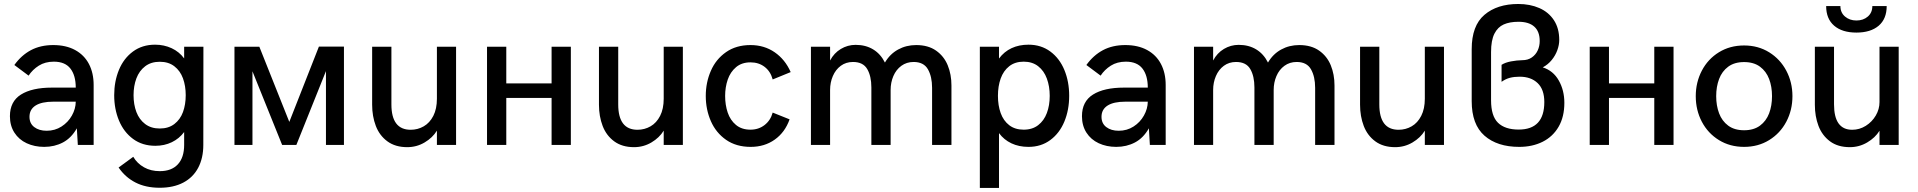

<svg xmlns="http://www.w3.org/2000/svg" viewBox="-20 -720 9531 954"><path d="M29.3 -142.6Q29.3 -215.8 84.2 -250.2Q139.2 -284.7 237.8 -284.7H356.4Q356.4 -345.2 329.8 -379.4Q303.2 -413.6 247.6 -413.6Q204.1 -413.6 172.9 -393.8Q141.6 -374 122.1 -344.2L51.3 -397Q85.9 -445.3 133.5 -470.7Q181.2 -496.1 244.6 -496.1Q308.1 -496.1 353.3 -471.4Q398.4 -446.8 421.9 -402.1Q445.3 -357.4 445.3 -297.9V0H366.7L361.8 -82.5Q334.5 -34.2 292.7 -12.2Q251 9.8 199.7 9.8Q151.4 9.8 112.5 -8.3Q73.7 -26.4 51.5 -61Q29.3 -95.7 29.3 -142.6ZM356.4 -214.8H244.6Q187 -214.8 156.7 -195.6Q126.5 -176.3 126.5 -139.6Q126.5 -106.4 150.4 -88.4Q174.3 -70.3 211.9 -70.3Q252.9 -70.3 285.6 -91.3Q318.4 -112.3 337.2 -145.8Q356 -179.2 356.4 -214.8Z M773.4 212.9Q704.1 212.9 653.1 186.8Q602.1 160.6 569.3 112.3L642.1 59.1Q661.6 92.3 695.6 111.3Q729.5 130.4 773.9 130.4Q832.5 130.4 863.8 96.4Q895 62.5 895 0V-64Q870.6 -31.2 833.7 -13.4Q796.9 4.4 752 4.4Q687.5 4.4 641.4 -29.5Q595.2 -63.5 571.3 -120.8Q547.4 -178.2 547.4 -247.1Q547.4 -315.4 571 -372.8Q594.7 -430.2 640.9 -464.1Q687 -498 750.5 -498Q794.9 -498 832.8 -480.5Q870.6 -462.9 895 -429.7V-487.8H990.7L990.2 0Q990.2 65.4 964.8 113.5Q939.5 161.6 890.6 187.3Q841.8 212.9 773.4 212.9ZM902.8 -247.1Q902.8 -293 889.2 -330.6Q875.5 -368.2 846.4 -390.6Q817.4 -413.1 773.9 -413.1Q730.5 -413.1 701.2 -390.6Q671.9 -368.2 657.7 -330.6Q643.6 -293 643.6 -247.1Q643.6 -200.7 657.7 -163.3Q671.9 -126 701.2 -103.8Q730.5 -81.5 773.9 -81.5Q817.4 -81.5 846.4 -103.8Q875.5 -126 889.2 -163.3Q902.8 -200.7 902.8 -247.1Z M1145 0V-487.8H1268.6L1417.5 -114.3L1564.5 -488.3H1689V0H1599.6V-366.7L1452.6 0H1381.8L1234.4 -365.7V0Z M1829.1 -199.7V-487.8H1924.8V-201.2Q1924.8 -75.2 2020.5 -75.2Q2055.7 -75.2 2085.4 -92.3Q2115.2 -109.4 2133.1 -144.3Q2150.9 -179.2 2150.9 -229.5V-487.8H2246.1V0H2150.9V-70.8Q2129.4 -35.6 2089.8 -12.2Q2050.3 11.2 2003.4 11.2Q1944.3 11.2 1905 -17.6Q1865.7 -46.4 1847.4 -94.2Q1829.1 -142.1 1829.1 -199.7Z M2399.9 0V-487.8H2495.6V-305.7H2720.7V-487.8H2816.4V0H2720.7V-233.4H2495.6V0Z M2956.1 -199.7V-487.8H3051.8V-201.2Q3051.8 -75.2 3147.5 -75.2Q3182.6 -75.2 3212.4 -92.3Q3242.2 -109.4 3260 -144.3Q3277.8 -179.2 3277.8 -229.5V-487.8H3373V0H3277.8V-70.8Q3256.3 -35.6 3216.8 -12.2Q3177.2 11.2 3130.4 11.2Q3071.3 11.2 3032 -17.6Q2992.7 -46.4 2974.4 -94.2Q2956.1 -142.1 2956.1 -199.7Z M3486.8 -243.2Q3486.8 -310.1 3512 -367.9Q3537.1 -425.8 3587.4 -460.9Q3637.7 -496.1 3709 -496.1Q3777.3 -496.1 3829.3 -460.2Q3881.3 -424.3 3908.7 -361.8L3819.3 -325.2Q3808.6 -365.2 3779.3 -387.7Q3750 -410.2 3709 -410.2Q3665.5 -410.2 3637.2 -386.2Q3608.9 -362.3 3595.9 -324.5Q3583 -286.6 3583 -243.2Q3583 -198.7 3595.7 -160.9Q3608.4 -123 3636.7 -99.4Q3665 -75.7 3709 -75.7Q3749 -75.7 3778.8 -98.6Q3808.6 -121.6 3819.3 -160.6L3903.3 -127Q3880.4 -62.5 3829.6 -26.4Q3778.8 9.8 3710 9.8Q3638.2 9.8 3587.9 -25.1Q3537.6 -60.1 3512.2 -117.9Q3486.8 -175.8 3486.8 -243.2Z M4009.3 -487.8H4104.5V-419.4Q4124 -456.5 4158 -476.8Q4191.9 -497.1 4231.4 -497.1Q4281.2 -497.1 4318.4 -474.6Q4355.5 -452.1 4377 -409.2Q4401.9 -451.7 4442.4 -473.9Q4482.9 -496.1 4532.2 -496.1Q4591.8 -496.1 4631.1 -468.5Q4670.4 -440.9 4689 -395.5Q4707.5 -350.1 4707.5 -295.4V0H4611.3V-283.7Q4611.3 -339.4 4590.6 -375.7Q4569.8 -412.1 4519.5 -412.1Q4484.9 -412.1 4458.7 -393.1Q4432.6 -374 4418.9 -342Q4405.3 -310.1 4405.3 -272.9V0H4309.6V-285.6Q4309.6 -341.3 4289.1 -376.7Q4268.6 -412.1 4218.3 -412.1Q4183.6 -412.1 4157.7 -393.1Q4131.8 -374 4118.2 -342Q4104.5 -310.1 4104.5 -272.9V0H4009.3Z M4848.6 -487.8H4943.8V-429.2Q4969.2 -463.4 5006.3 -480.7Q5043.5 -498 5090.3 -498Q5152.8 -498 5198.7 -464.1Q5244.6 -430.2 5268.6 -372.3Q5292.5 -314.5 5292.5 -244.1Q5292.5 -173.8 5268.6 -116Q5244.6 -58.1 5198.7 -24.2Q5152.8 9.8 5090.3 9.8Q5043 9.8 5005.6 -7.8Q4968.3 -25.4 4943.8 -58.6V213.9H4848.6ZM5195.8 -243.7Q5195.8 -291 5181.6 -329.6Q5167.5 -368.2 5138.4 -390.9Q5109.4 -413.6 5066.4 -413.6Q5023.4 -413.6 4994.6 -390.9Q4965.8 -368.2 4952.1 -329.8Q4938.5 -291.5 4938.5 -243.7Q4938.5 -196.3 4952.1 -158.2Q4965.8 -120.1 4994.6 -97.9Q5023.4 -75.7 5066.4 -75.7Q5109.4 -75.7 5138.4 -98.1Q5167.5 -120.6 5181.6 -158.4Q5195.8 -196.3 5195.8 -243.7Z M5356 -142.6Q5356 -215.8 5410.9 -250.2Q5465.8 -284.7 5564.5 -284.7H5683.1Q5683.1 -345.2 5656.5 -379.4Q5629.9 -413.6 5574.2 -413.6Q5530.8 -413.6 5499.5 -393.8Q5468.3 -374 5448.7 -344.2L5377.9 -397Q5412.6 -445.3 5460.2 -470.7Q5507.8 -496.1 5571.3 -496.1Q5634.8 -496.1 5679.9 -471.4Q5725.1 -446.8 5748.5 -402.1Q5772 -357.4 5772 -297.9V0H5693.4L5688.5 -82.5Q5661.1 -34.2 5619.4 -12.2Q5577.6 9.8 5526.4 9.8Q5478 9.8 5439.2 -8.3Q5400.4 -26.4 5378.2 -61Q5356 -95.7 5356 -142.6ZM5683.1 -214.8H5571.3Q5513.7 -214.8 5483.4 -195.6Q5453.1 -176.3 5453.1 -139.6Q5453.1 -106.4 5477.1 -88.4Q5501 -70.3 5538.6 -70.3Q5579.6 -70.3 5612.3 -91.3Q5645 -112.3 5663.8 -145.8Q5682.6 -179.2 5683.1 -214.8Z M5912.6 -487.8H6007.8V-419.4Q6027.3 -456.5 6061.3 -476.8Q6095.2 -497.1 6134.8 -497.1Q6184.6 -497.1 6221.7 -474.6Q6258.8 -452.1 6280.3 -409.2Q6305.2 -451.7 6345.7 -473.9Q6386.2 -496.1 6435.5 -496.1Q6495.1 -496.1 6534.4 -468.5Q6573.7 -440.9 6592.3 -395.5Q6610.8 -350.1 6610.8 -295.4V0H6514.6V-283.7Q6514.6 -339.4 6493.9 -375.7Q6473.1 -412.1 6422.9 -412.1Q6388.2 -412.1 6362.1 -393.1Q6335.9 -374 6322.3 -342Q6308.6 -310.1 6308.6 -272.9V0H6212.9V-285.6Q6212.9 -341.3 6192.4 -376.7Q6171.9 -412.1 6121.6 -412.1Q6086.9 -412.1 6061 -393.1Q6035.2 -374 6021.5 -342Q6007.8 -310.1 6007.8 -272.9V0H5912.6Z M6737.8 -199.7V-487.8H6833.5V-201.2Q6833.5 -75.2 6929.2 -75.2Q6964.4 -75.2 6994.1 -92.3Q7023.9 -109.4 7041.7 -144.3Q7059.6 -179.2 7059.6 -229.5V-487.8H7154.8V0H7059.6V-70.8Q7038.1 -35.6 6998.5 -12.2Q6959 11.2 6912.1 11.2Q6853 11.2 6813.7 -17.6Q6774.4 -46.4 6756.1 -94.2Q6737.8 -142.1 6737.8 -199.7Z M7292.5 -217.3V-475.6Q7292.5 -592.3 7355.7 -646.2Q7418.9 -700.2 7523.9 -700.2Q7582.5 -700.2 7628.7 -679.9Q7674.8 -659.7 7701.2 -619.4Q7727.5 -579.1 7727.5 -521.5Q7727.5 -497.1 7718 -470.7Q7708.5 -444.3 7689.9 -421.6Q7671.4 -398.9 7645.5 -385.3Q7697.8 -368.7 7725.3 -319.8Q7752.9 -271 7752.9 -209Q7752.9 -139.6 7724.4 -90.3Q7695.8 -41 7645 -15.6Q7594.2 9.8 7528.8 9.8Q7419.4 9.8 7356 -45.9Q7292.5 -101.6 7292.5 -217.3ZM7653.3 -212.9Q7653.3 -275.4 7620.1 -307.1Q7586.9 -338.9 7530.8 -338.9Q7503.9 -338.9 7482.7 -333.5Q7461.4 -328.1 7440.9 -313.5V-397.9Q7459.5 -409.7 7488 -415Q7516.6 -420.4 7543.5 -420.9Q7571.8 -420.9 7591.3 -434.6Q7610.8 -448.2 7620.6 -469.7Q7630.4 -491.2 7630.4 -516.1Q7630.4 -563.5 7603.5 -587.6Q7576.7 -611.8 7524.9 -611.8Q7481.4 -611.8 7451.7 -598.6Q7421.9 -585.4 7405.3 -552.5Q7388.7 -519.5 7388.7 -461.4V-221.7Q7388.7 -143.6 7423.3 -109.9Q7458 -76.2 7525.9 -76.2Q7653.3 -76.2 7653.3 -212.9Z M7878.9 0V-487.8H7974.6V-305.7H8199.7V-487.8H8295.4V0H8199.7V-233.4H7974.6V0Z M8405.8 -242.2Q8405.8 -311 8436 -368.9Q8466.3 -426.8 8521 -460.4Q8575.7 -494.1 8646 -494.1Q8715.8 -494.1 8770.5 -460.2Q8825.2 -426.3 8855.7 -368.7Q8886.2 -311 8886.2 -242.2Q8886.2 -172.9 8855.7 -115.2Q8825.2 -57.6 8770.5 -23.9Q8715.8 9.8 8646 9.8Q8575.7 9.8 8521 -23.9Q8466.3 -57.6 8436 -115.2Q8405.8 -172.9 8405.8 -242.2ZM8784.7 -242.2Q8784.7 -289.6 8770.3 -327.6Q8755.9 -365.7 8724.9 -388.7Q8693.8 -411.6 8646 -411.6Q8598.1 -411.6 8567.1 -388.7Q8536.1 -365.7 8521.7 -327.4Q8507.3 -289.1 8507.3 -242.2Q8507.3 -195.3 8521.7 -157Q8536.1 -118.7 8567.1 -95.7Q8598.1 -72.8 8646 -72.8Q8693.8 -72.8 8724.9 -95.7Q8755.9 -118.7 8770.3 -156.7Q8784.7 -194.8 8784.7 -242.2Z M9053.7 -689.9H9124.5Q9124.5 -657.2 9147.5 -637.7Q9170.4 -618.2 9204.1 -618.2Q9238.3 -618.2 9260.7 -637.7Q9283.2 -657.2 9283.2 -689.9H9354.5Q9354.5 -626 9314.5 -592Q9274.4 -558.1 9204.1 -558.1Q9133.3 -558.1 9093.5 -592.3Q9053.7 -626.5 9053.7 -689.9ZM8997.6 -199.2V-487.8H9092.8V-201.7Q9092.8 -75.2 9183.1 -75.2Q9219.2 -75.2 9250.5 -94.7Q9281.7 -114.3 9300.3 -146Q9318.8 -177.7 9318.8 -212.9V-487.8H9414.1V0H9318.8V-70.3Q9297.4 -35.6 9257.6 -12.2Q9217.8 11.2 9171.4 11.2Q9111.8 11.2 9072.8 -17.8Q9033.7 -46.9 9015.6 -94.5Q8997.6 -142.1 8997.6 -199.2Z"/></svg>

Font: Acari Sans Medium
Style: Regular
Weight: 500
Designer: Alfredo Marco Pradil and Stefan Peev
Foundry: Hanken Design Co.
Version: Version 1.045